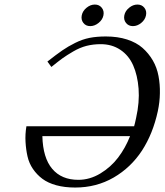

<svg xmlns="http://www.w3.org/2000/svg" viewBox="-20 -820 730 852"><path d="M539.1 -718.3Q527.8 -732.4 531.7 -752Q535.6 -771.5 553 -785.6Q570.3 -799.8 589.8 -799.8Q609.4 -799.8 620.6 -785.6Q631.8 -771.5 627.9 -752Q624 -732.4 606.7 -718.3Q589.4 -704.1 569.8 -704.1Q550.3 -704.1 539.1 -718.3ZM349.9 -718.3Q338.9 -732.4 342.8 -752Q346.7 -771.5 364 -785.6Q381.3 -799.8 400.9 -799.8Q420.4 -799.8 431.6 -785.6Q442.9 -771.5 439 -752Q435.1 -732.4 417.5 -718.3Q399.9 -704.1 380.4 -704.1Q360.8 -704.1 349.9 -718.3ZM208 -522.9 190.4 -546.9Q231.4 -579.1 256.6 -596.4Q281.7 -613.8 313.5 -629.6Q345.2 -645.5 377.2 -651.9Q409.2 -658.2 449.7 -658.2Q502 -658.2 543.7 -644.8Q585.4 -631.3 612.5 -607.4Q639.6 -583.5 658 -552Q676.3 -520.5 683.3 -482.9Q690.4 -445.3 689.5 -406.2Q689 -367.2 680.2 -326.2Q658.7 -227.1 610.4 -152.3Q561 -76.7 484.4 -32.2Q407.7 12.2 313.5 12.2Q266.6 12.2 229.5 2Q192.4 -8.3 168 -26.6Q143.6 -44.9 126.2 -70.3Q108.9 -95.7 102.1 -126Q95.2 -156.2 93.3 -190.2Q91.3 -224.1 97.2 -259.8H575.2Q578.6 -271 584 -296.9Q599.6 -366.7 595 -426.5Q590.3 -486.3 570.8 -530.3Q551.3 -574.2 513.9 -599.1Q476.6 -624 426.8 -624Q393.6 -624 364 -616.5Q334.5 -608.9 305.2 -591.8Q275.9 -574.7 257.6 -561.5Q239.3 -548.3 208 -522.9ZM168 -215.8Q170.4 -119.6 211.7 -70.8Q252.9 -22 327.6 -22Q378.4 -22 425 -50Q471.7 -78.1 504.2 -120.8Q536.6 -163.6 557.1 -215.8Z"/></svg>

Font: Linux Biolinum G
Style: Italic
Weight: 400
Italic angle: -12°
Designer: Philipp H. Poll
Foundry: Philipp H. Poll
Version: Version 0.5.1